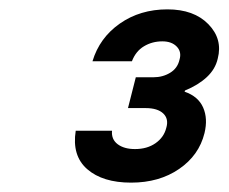

<svg xmlns="http://www.w3.org/2000/svg" viewBox="-20 -880 488 410"><path d="M260 -490Q199.2 -490 166.2 -518.8Q133.3 -547.5 141.7 -600.8H219.2Q217.5 -582.5 231.2 -572.1Q245 -561.7 268.3 -561.7Q294.2 -561.7 312.1 -574.2Q330 -586.7 335 -606.7Q340.8 -625.8 328.8 -637.5Q316.7 -649.2 290.8 -649.2H253.3L270 -715H307.5Q327.5 -715 343.3 -724.6Q359.2 -734.2 363.3 -752.5Q368.3 -769.2 357.5 -780.4Q346.7 -791.7 326.7 -791.7Q305 -791.7 287.5 -781.2Q270 -770.8 261.7 -749.2H177.5Q192.5 -799.2 235.8 -829.6Q279.2 -860 337.5 -860Q394.2 -860 425 -828.3Q455.8 -796.7 445 -755Q440 -732.5 421.7 -715.4Q403.3 -698.3 375 -686.7L374.2 -684.2Q403.3 -674.2 413.8 -650.4Q424.2 -626.7 416.7 -595.8Q405 -548.3 362.5 -519.2Q320 -490 260 -490Z"/></svg>

Font: Funnel Sans SemiBold
Style: Italic
Weight: 600
Italic angle: -14.036°
Designer: NORD ID, Kristian Moeller
Foundry: Dicotype
Version: Version 1.000